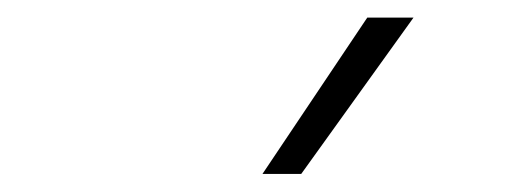

<svg xmlns="http://www.w3.org/2000/svg" viewBox="-20 -828 593 218"><path d="M278 -630.5 397 -808H449.5L322 -630.5Z"/></svg>

Font: Encode Sans SmExp XLt
Style: Regular
Weight: 200
Width: 6
Designer: Multiple Designers
Foundry: Impallari Type
Version: Version 3.002; ttfautohint (v1.8.3) -l 8 -r 50 -G 200 -x 14 